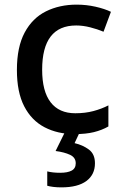

<svg xmlns="http://www.w3.org/2000/svg" viewBox="-20 -569 531 829"><path d="M303 10Q229 10 172.5 -19.5Q116 -49 84.5 -110Q53 -171 53 -267Q53 -366 86.5 -428.5Q120 -491 178.5 -520Q237 -549 311 -549Q353 -549 392.5 -540Q432 -531 459 -518L427 -432Q401 -443 369.5 -451Q338 -459 309 -459Q162 -459 162 -268Q162 -175 198.5 -127.5Q235 -80 305 -80Q348 -80 383.5 -89.5Q419 -99 448 -114V-23Q420 -7 385.5 1.5Q351 10 303 10ZM390 136Q390 185 353 212.5Q316 240 245 240Q226 240 210 238Q194 236 184 233V171Q207 177 240 177Q272 177 289.5 167.5Q307 158 307 136Q307 111 282.5 99.5Q258 88 220 83L261 0H325L302 49Q337 57 363.5 76.5Q390 96 390 136Z"/></svg>

Font: Noto Sans Myanmar UI Medium
Style: Regular
Weight: 500
Designer: Monotype Design Team
Foundry: Monotype Imaging Inc.
Version: Version 2.103; ttfautohint (v1.8.4.7-5d5b)